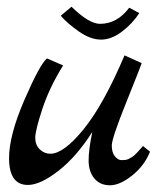

<svg xmlns="http://www.w3.org/2000/svg" viewBox="-20 -545 470 572"><path d="M406 -110 427 -93Q410 -51 373.5 -22Q337 7 307.5 7Q278 7 261 -13.5Q244 -34 244 -67Q244 -100 255 -152Q208 -78 154 -36Q100 6 63 6Q7 6 7 -74Q7 -142 53 -248Q99 -354 120 -371L168 -350Q127 -284 106 -220Q85 -156 85 -134.5Q85 -113 98.5 -100Q112 -87 130 -87Q170 -87 229.5 -160.5Q289 -234 351 -380L402 -357Q400 -349 356.5 -241Q313 -133 313 -111.5Q313 -90 322.5 -79Q332 -68 341.5 -68Q351 -68 356 -69Q361 -70 366 -73Q371 -76 374.5 -78Q378 -80 383 -85L390 -92Q393 -95 398.5 -101.5Q404 -108 406 -110ZM365 -522 395 -506Q375 -475 343.5 -451Q312 -427 281 -427Q250 -427 216 -450.5Q182 -474 161 -498L193 -525Q245 -474 278 -474Q329 -474 365 -522Z"/></svg>

Font: Marck Script
Style: Regular
Weight: 400
Designer: Denis Masharov, Marck Fogel
Foundry: Denis Masharov
Version: Version 1.002